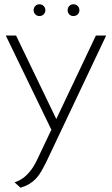

<svg xmlns="http://www.w3.org/2000/svg" viewBox="-20 -866 524 897"><path d="M164 -846Q153 -846 145 -838Q137 -830 137 -818Q137 -807 145 -799Q153 -791 164 -791Q176 -791 184 -799Q192 -807 192 -818Q192 -830 184 -838Q176 -846 164 -846ZM323 -846Q311 -846 303.5 -838Q296 -830 296 -818Q296 -807 303.5 -799Q311 -791 323 -791Q335 -791 343 -799Q351 -807 351 -818Q351 -830 343 -838Q335 -846 323 -846ZM428 -700 243 -310 55 -700H7L220 -260L154 -121Q148 -107 135 -86Q122 -65 101 -45Q80 -25 48 -14L76 11Q99 4 116 -6Q133 -16 147 -30.5Q161 -45 172.5 -65Q184 -85 197 -111L476 -700Z"/></svg>

Font: Advent Pro Light
Style: Regular
Weight: 300
Version: Version 3.000